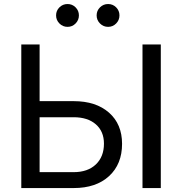

<svg xmlns="http://www.w3.org/2000/svg" viewBox="-20 -953 923 973"><path d="M180.7 -440.4H353.5Q466.3 -440.4 532.5 -382.1Q598.6 -323.7 598.6 -224.1Q598.6 -121.1 532.7 -60.5Q466.8 0 353.5 0H87.9V-727.5H180.7ZM180.7 -358.9V-80.6H353.5Q424.3 -80.6 465.6 -119.6Q506.8 -158.7 506.8 -225.1Q506.8 -287.1 465.6 -323Q424.3 -358.9 353.5 -358.9ZM794.9 -727.5V0H702.1V-727.5ZM322.3 -816.9Q298.3 -816.9 281.2 -834Q264.2 -851.1 264.2 -875Q264.2 -898.9 281.2 -915.8Q298.3 -932.6 322.3 -932.6Q346.2 -932.6 363 -915.8Q379.9 -898.9 379.9 -875Q379.9 -851.1 363 -834Q346.2 -816.9 322.3 -816.9ZM527.8 -816.9Q503.9 -816.9 486.8 -834Q469.7 -851.1 469.7 -875Q469.7 -898.9 486.8 -915.8Q503.9 -932.6 527.8 -932.6Q551.8 -932.6 568.6 -915.8Q585.4 -898.9 585.4 -875Q585.4 -851.1 568.6 -834Q551.8 -816.9 527.8 -816.9Z"/></svg>

Font: Inter
Style: Regular
Weight: 400
Designer: Rasmus Andersson
Foundry: rsms
Version: Version 4.001;git-9221beed3